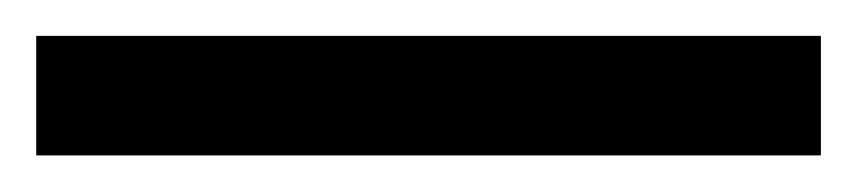

<svg xmlns="http://www.w3.org/2000/svg" viewBox="-22 70 473 106"><path d="M431.2 155.8H-2V89.8H431.2Z"/></svg>

Font: Sahel SemiBold FD
Style: SemiBold-FD
Weight: 600
Foundry: Saber Rastikerdar (saber.rastikerdar@gmail.com)
Version: Version 3.3.0